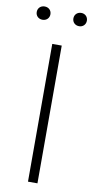

<svg xmlns="http://www.w3.org/2000/svg" viewBox="-96 -899 468 939"><g transform="rotate(10 138.5 -429.0)"><path d="M47 -858C27 -858 13 -844 13 -825C13 -806 27 -792 47 -792C67 -792 81 -806 81 -825C81 -844 67 -858 47 -858ZM229 -858C209 -858 195 -844 195 -825C195 -806 209 -792 229 -792C248 -792 262 -806 262 -825C262 -844 248 -858 229 -858ZM162 -684H115V0H162Z"/></g></svg>

Font: Fira Sans ExtraLight
Style: Regular
Weight: 200
Designer: bBox Type GmbH & Carrois Corporate GbR & Edenspiekermann AG
Foundry: bBox Type GmbH & Carrois Corporate GbR & Edenspiekermann AG
Version: Version 4.300;PS 004.300;hotconv 1.0.88;makeotf.lib2.5.64775